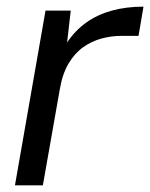

<svg xmlns="http://www.w3.org/2000/svg" viewBox="-20 -558 452 578"><path d="M25 0 117 -526H193L182 -430Q206 -466 239.5 -490Q273 -514 316.5 -526Q360 -538 412 -538L397 -450H345Q315 -450 285.5 -442Q256 -434 230.5 -416Q205 -398 186.5 -367Q168 -336 160 -289L109 0Z"/></svg>

Font: DM Sans 9pt
Style: Italic
Weight: 400
Italic angle: -10°
Designer: Colophon Foundry, Jonny Pinhorn
Foundry: Colophon Foundry
Version: Version 4.004